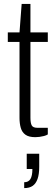

<svg xmlns="http://www.w3.org/2000/svg" viewBox="-20 -692 287 984"><path d="M161 11Q128 11 110.5 -1.5Q93 -14 86.5 -36.5Q80 -59 80 -88V-477H20V-526H80L91 -672H136V-526H225V-477H136V-89Q136 -62 142.5 -49.5Q149 -37 172 -37H225V-3Q217 2 205.5 5Q194 8 182.5 9.5Q171 11 161 11ZM104 272V242Q126 242 136 225.5Q146 209 146 174H117V96H181V163Q181 201 172.5 225Q164 249 147.5 260.5Q131 272 104 272Z"/></svg>

Font: Archivo SemiCondensed ExtraLight
Style: Regular
Weight: 250
Width: 4
Designer: Hector Gatti
Foundry: Omnibus-Type
Version: Version 2.001